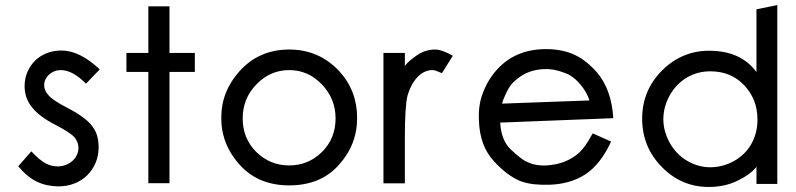

<svg xmlns="http://www.w3.org/2000/svg" viewBox="-20 -721 3174 766"><path d="M373.5 -133.8Q373.5 -100.1 361.6 -71.8Q349.6 -43.5 328.4 -22.2Q307.1 -1 277.6 10.7Q248 22.5 213.9 22.5Q167.5 22.5 128.9 4.6Q90.3 -13.2 52.7 -57.6L105 -117.2Q137.7 -82.5 161.1 -69.8Q184.6 -57.1 210 -57.1Q227.5 -57.1 242.9 -63.2Q258.3 -69.3 269.3 -79.3Q280.3 -89.4 286.6 -102.8Q293 -116.2 293 -129.9Q293 -153.8 277.8 -172.4Q262.2 -191.4 199.7 -223.6Q167 -240.7 143.8 -258.3Q120.6 -275.9 106 -294.9Q91.3 -314 84.7 -334.5Q78.1 -355 78.1 -377.4Q78.1 -407.7 89.4 -433.8Q100.6 -460 119.9 -479Q139.2 -498 166.3 -508.8Q193.4 -519.5 225.1 -519.5Q297.9 -519.5 377.9 -444.3L323.2 -387.2Q269 -441.4 222.7 -441.4Q209 -441.4 197 -436.8Q185.1 -432.1 176 -423.8Q167 -415.5 161.6 -404.5Q156.2 -393.6 156.2 -381.3Q156.2 -360.8 171.9 -342.8Q189 -321.3 247.6 -291.5Q322.8 -252.4 348.1 -217.3Q362.3 -198.7 367.9 -178Q373.5 -157.2 373.5 -133.8Z M757.3 -434.1H656.2V9.8H571.8V-434.1H484.4V-509.8H571.8V-695.8H656.2V-509.8H757.3Z M1404.8 -250Q1404.8 -196.3 1386.2 -149.2Q1367.7 -102.1 1329.6 -60.5Q1291.5 -19.5 1242.9 -0.5Q1194.3 18.6 1133.8 18.6Q1074.2 18.6 1025.6 -0.7Q977.1 -20 939 -60.5Q862.8 -143.1 862.8 -250Q862.8 -303.7 880.9 -349.9Q898.9 -396 935.1 -436.5Q1013.2 -523.4 1133.8 -523.4Q1252.9 -523.4 1333.5 -437Q1404.8 -359.4 1404.8 -250ZM1318.8 -248.5Q1318.8 -326.7 1264.2 -384.3Q1209 -441.4 1133.8 -441.4Q1058.1 -441.4 1002.9 -384.3Q948.2 -328.1 948.2 -248.5Q948.2 -168.5 1002.9 -114.3Q1057.6 -61 1133.8 -61Q1209.5 -61 1264.2 -114.3Q1318.8 -168.5 1318.8 -248.5Z M1786.6 -498.5 1743.2 -429.2Q1725.6 -436.5 1718.3 -439Q1710.9 -441.4 1705.6 -441.4Q1690.9 -441.4 1676.5 -435.5Q1662.1 -429.7 1649.2 -417.2Q1636.2 -404.8 1625 -385.5Q1613.8 -366.2 1606 -339.8Q1600.6 -318.8 1597.9 -277.1Q1595.2 -235.4 1595.2 -169.9V10.3H1509.8V-509.8H1595.2V-458Q1609.9 -478 1643.6 -500.7Q1677.2 -523.4 1715.3 -523.4Q1743.7 -523.4 1786.6 -498.5Z M2426.8 -249.5 1975.6 -231.9Q1979.5 -160.2 2019 -123.5Q2039.6 -104 2057.1 -90.8Q2074.7 -77.6 2089.8 -71.8Q2121.1 -58.6 2161.6 -61Q2240.7 -66.4 2291 -112.3Q2302.2 -122.6 2314.5 -139.6Q2326.7 -156.7 2344.7 -189L2418 -156.2Q2376 -65.4 2315.9 -25.9Q2255.9 13.7 2170.4 16.1Q2138.7 17.1 2109.6 13.9Q2080.6 10.7 2053.7 0.5Q2029.3 -9.8 2003.4 -29.1Q1977.5 -48.3 1950.2 -78.1Q1921.9 -108.9 1907 -149.7Q1892.1 -190.4 1890.6 -242.2Q1887.7 -305.2 1908.2 -354.5Q1915 -372.1 1923.8 -388.4Q1932.6 -404.8 1943.4 -419.4Q2017.1 -521 2147.5 -524.9Q2178.2 -525.9 2206.1 -521.7Q2233.9 -517.6 2259.8 -507.8Q2289.1 -496.1 2313.7 -477.3Q2338.4 -458.5 2361.3 -432.6Q2419.9 -363.8 2426.8 -249.5ZM2331.5 -320.3Q2323.2 -347.2 2305.7 -370.8Q2288.1 -394.5 2272 -407.7Q2255.9 -420.9 2243.4 -426Q2231 -431.2 2227.5 -432.1Q2208 -439.5 2189 -442.9Q2169.9 -446.3 2148.9 -445.3Q2115.7 -443.8 2086.4 -432.1Q2057.1 -420.4 2030.3 -395Q2018.6 -384.3 2009.3 -368.4Q2000 -352.5 1991.7 -332.5Q1987.8 -324.2 1985.1 -314.5Q1982.4 -304.7 1982.9 -307.6Z M3081.1 12.7H2998V-55.2Q2973.1 -24.4 2922.1 0.2Q2871.1 24.9 2807.6 24.9Q2698.7 24.9 2621.1 -54.2Q2542 -133.8 2542 -247.6Q2542 -360.4 2621.1 -439.5Q2700.2 -518.6 2809.1 -518.6Q2935.5 -518.6 2998 -433.6V-684.1L3081.1 -700.7ZM3002 -243.7Q3002 -285.6 2988.3 -319.8Q2974.6 -354 2948.2 -381.8Q2895.5 -436.5 2814 -436.5Q2763.2 -436.5 2721.2 -412.1Q2679.2 -387.7 2652.3 -341.3Q2626.5 -294.9 2626.5 -245.1Q2626.5 -220.7 2633.3 -196.5Q2640.1 -172.4 2652.3 -150.6Q2664.6 -128.9 2681.9 -110.6Q2699.2 -92.3 2721.2 -79.6Q2765.1 -53.7 2814 -53.7Q2838.9 -53.7 2863.3 -60.3Q2887.7 -66.9 2909.2 -79.1Q2930.7 -91.3 2948.2 -108.4Q2965.8 -125.5 2978 -147.5Q3002 -190.4 3002 -243.7Z"/></svg>

Font: Kawthoolei
Style: Bold
Weight: 700
Designer: Moe Zed
Foundry: Moe Zed
Version: Version 1.000;July 10, 2024;FontCreator 14.0.0.2901 32-bit